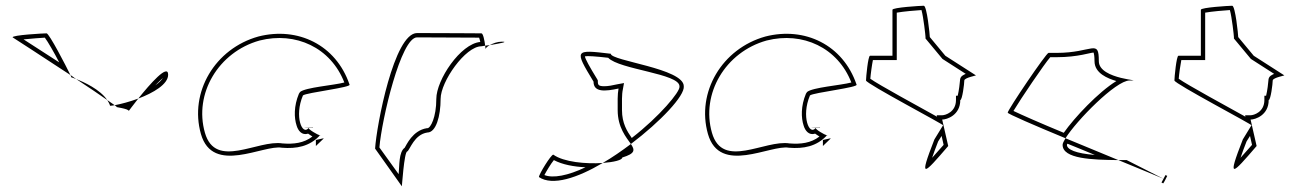

<svg xmlns="http://www.w3.org/2000/svg" viewBox="-20 -662 4565 668"><path d="M24 -532C24 -532 128 -465 225 -401C210 -432 151 -546 142 -546C132 -546 21 -540 24 -532ZM62 -525C89 -528 123 -530 136 -531C146 -518 169 -478 186 -445C136 -477 90 -507 62 -525ZM225 -401C227 -397 228 -394 228 -393C228 -393 235 -391 245 -387C238 -391 232 -397 225 -401ZM245 -387C288 -359 327 -332 353 -314C328 -351 273 -376 245 -387ZM353 -314C357 -308 361 -301 363 -294C368 -294 373 -295 379 -296C373 -300 364 -306 353 -314ZM379 -296C384 -292 387 -290 386 -290C376 -290 428 -284 428 -276C428 -276 442 -295 461 -319C431 -308 401 -300 379 -296ZM461 -319C514 -339 565 -369 565 -402C565 -442 502 -370 461 -319ZM520 -365C530 -375 540 -385 547 -391C542 -383 532 -373 520 -365Z M679 -196C720 -52 897 -160 961 -148C1011 -144 1057 -152 1093 -191C1085 -193 1052 -212 1054 -217C1032 -188 1003 -257 1034 -330C1046 -340 1206 -358 1196 -368C1149 -506 1016 -570 879 -535C728 -493 638 -341 679 -196ZM693 -200C654 -336 740 -481 883 -521C1009 -553 1131 -496 1178 -375C1140 -365 1043 -358 1024 -342L1020 -336C1002 -293 1003 -252 1012 -225C1017 -208 1030 -190 1052 -197C1057 -193 1063 -190 1067 -187C1037 -164 1002 -160 963 -163C877 -177 730 -71 693 -200ZM1039 -217C1039 -216 1068 -217 1069 -217V-218ZM1054 -217V-218ZM1079 -154 1105 -179C1106 -180 1105 -180 1106 -181L1079 -175ZM1093 -191C1095 -191 1095 -191 1094 -190V-192Z M1285 -145 1378 -14C1378 -6 1386 -135 1397 -135C1407 -142 1421 -194 1467 -201C1497 -201 1513 -258 1513 -318C1513 -378 1599 -501 1655 -501C1655 -501 1660 -502 1668 -503C1666 -520 1661 -546 1655 -546C1655 -546 1513 -547 1431 -547C1351 -547 1290 -225 1285 -145ZM1300 -149C1308 -246 1375 -532 1431 -532C1502 -532 1618 -531 1647 -531C1648 -527 1650 -522 1651 -516C1582 -510 1498 -384 1498 -318C1498 -254 1478 -216 1467 -216H1465C1415 -208 1394 -157 1388 -148C1367 -133 1370 -86 1367 -56ZM1668 -503C1669 -498 1669 -494 1669 -491C1669 -494 1675 -500 1684 -505C1678 -504 1673 -504 1668 -503ZM1684 -505C1714 -510 1753 -517 1726 -517C1710 -517 1695 -511 1684 -505Z M1855 -46C1902 -14 1989 -43 2077 -95C2019 -91 1941 -98 1905 -124C1897 -124 1855 -56 1855 -46ZM1874 -53C1882 -68 1897 -93 1907 -105C1937 -89 1977 -82 2017 -80C1956 -51 1904 -41 1874 -53ZM2015 -466C2023 -468 2052 -466 2096 -461C2135 -420 2344 -406 2344 -362V-360C2346 -343 2276 -258 2178 -182C2162 -205 2144 -233 2144 -279C2144 -306 2143 -333 2147 -351L2151 -373L2129 -369C2112 -365 2095 -362 2083 -362C2063 -362 2060 -366 2060 -378V-382L2058 -386C2031 -430 2016 -457 2015 -466ZM2045 -378C2045 -340 2086 -344 2132 -354C2128 -333 2129 -306 2129 -279C2129 -218 2159 -184 2175 -161C2278 -239 2363 -329 2359 -362C2359 -424 2105 -450 2105 -475C1979 -490 1977 -490 2045 -378ZM2077 -95C2116 -98 2145 -105 2145 -114C2191 -128 2189 -140 2175 -161C2143 -137 2110 -114 2077 -95Z M2443 -196C2484 -52 2661 -160 2725 -148C2775 -144 2821 -152 2857 -191C2849 -193 2816 -212 2818 -217C2796 -188 2767 -257 2798 -330C2810 -340 2970 -358 2960 -368C2913 -506 2780 -570 2643 -535C2492 -493 2402 -341 2443 -196ZM2457 -200C2418 -336 2504 -481 2647 -521C2773 -553 2895 -496 2942 -375C2904 -365 2807 -358 2788 -342L2784 -336C2766 -293 2767 -252 2776 -225C2781 -208 2794 -190 2816 -197C2821 -193 2827 -190 2831 -187C2801 -164 2766 -160 2727 -163C2641 -177 2494 -71 2457 -200ZM2803 -217C2803 -216 2832 -217 2833 -217V-218ZM2818 -217V-218ZM2843 -154 2869 -179C2870 -180 2869 -180 2870 -181L2843 -175ZM2857 -191C2859 -191 2859 -191 2858 -190V-192Z M2993 -382C2993 -371 3269 -226 3261 -226L3231 -177C3175 -34 3193 -54 3279 -154L3258 -246C3274 -246 3321 -261 3321 -314C3328 -314 3335 -371 3335 -382C3335 -392 3382 -400 3375 -400L3269 -468L3215 -533C3215 -540 3205 -642 3194 -642C3183 -642 3085 -636 3085 -628V-468H3007C3000 -468 2993 -392 2993 -382ZM3008 -388C3009 -403 3014 -439 3017 -453H3100V-618C3122 -622 3168 -626 3186 -627C3193 -602 3200 -538 3200 -533V-528L3259 -457L3340 -405C3334 -402 3320 -398 3320 -382C3320 -377 3316 -344 3312 -329H3306V-314C3306 -272 3269 -261 3258 -261H3239L3240 -256C3179 -290 3037 -367 3008 -388ZM3223 -113C3228 -128 3235 -147 3244 -170L3256 -189L3263 -158C3246 -139 3233 -124 3223 -113Z M3486 -270C3486 -266 3578 -226 3687 -181C3725 -242 3862 -382 3910 -382C3972 -382 3803 -384 3803 -449C3803 -529 3782 -478 3656 -478H3628C3620 -478 3486 -280 3486 -270ZM3506 -276C3531 -318 3613 -439 3634 -463H3656C3732 -463 3776 -480 3785 -479C3786 -476 3788 -466 3788 -449C3788 -407 3834 -389 3864 -380C3802 -342 3718 -253 3681 -200C3601 -233 3533 -263 3506 -276ZM3677 -158C3677 -109 3780 -106 3871 -105C3813 -129 3747 -156 3687 -181C3681 -171 3677 -163 3677 -158ZM3692 -158C3692 -159 3693 -161 3694 -162C3725 -149 3759 -136 3789 -123C3723 -128 3692 -142 3692 -158ZM3871 -105C3947 -74 4009 -48 4028 -40L3900 -105ZM4021 -27 4027 -24C4028 -24 4041 -49 4041 -50L4035 -53ZM4028 -40 4034 -37Z M4066 -382C4066 -371 4342 -226 4334 -226L4304 -177C4248 -34 4266 -54 4352 -154L4331 -246C4347 -246 4394 -261 4394 -314C4401 -314 4408 -371 4408 -382C4408 -392 4455 -400 4448 -400L4342 -468L4288 -533C4288 -540 4278 -642 4267 -642C4256 -642 4158 -636 4158 -628V-468H4080C4073 -468 4066 -392 4066 -382ZM4081 -388C4082 -403 4087 -439 4090 -453H4173V-618C4195 -622 4241 -626 4259 -627C4266 -602 4273 -538 4273 -533V-528L4332 -457L4413 -405C4407 -402 4393 -398 4393 -382C4393 -377 4389 -344 4385 -329H4379V-314C4379 -272 4342 -261 4331 -261H4312L4313 -256C4252 -290 4110 -367 4081 -388ZM4296 -113C4301 -128 4308 -147 4317 -170L4329 -189L4336 -158C4319 -139 4306 -124 4296 -113Z"/></svg>

Font: Ampere
Style: OuLn
Weight: 400
Version: Version 1